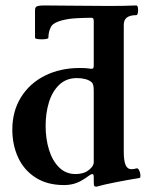

<svg xmlns="http://www.w3.org/2000/svg" viewBox="-20 -678 552 715"><path d="M145.5 -657.7Q185.5 -657.7 265.6 -656.7Q344.7 -655.8 385.3 -655.8Q442.4 -655.8 487.8 -657.7Q492.2 -657.7 493.7 -648.7Q495.1 -639.6 493.4 -630.6Q491.7 -621.6 487.8 -621.6Q464.4 -621.6 452.6 -612.8Q440.9 -604 440.9 -585.4L329.1 -598.6Q329.1 -605.5 327.4 -608.6Q325.7 -611.8 321.3 -611.8Q299.3 -611.8 270 -610.4Q259.8 -609.9 251.2 -609.1Q242.7 -608.4 236.3 -607.4Q209 -603 192.4 -595.9Q175.8 -588.9 170.4 -579.1Q160.2 -560.5 160.2 -537.6Q160.2 -533.7 147.7 -532.2Q135.3 -530.8 122.8 -532.2Q110.4 -533.7 110.4 -537.6V-640.6Q110.4 -647.5 113.3 -651.1Q116.2 -654.8 123.5 -656.2Q130.9 -657.7 145.5 -657.7ZM329.1 -4.9V-19Q329.1 -29.8 323.7 -29.8Q321.3 -29.8 317.6 -27.8Q314 -25.9 310.1 -22.9Q286.1 -4.9 265.1 3.2Q244.1 11.2 218.3 11.2Q155.8 11.2 112.3 -16.8Q68.8 -44.9 47.4 -91.8Q25.9 -138.7 25.9 -195.3Q25.9 -263.7 58.1 -315.7Q90.3 -367.7 147.2 -396.2Q204.1 -424.8 276.9 -424.8Q299.8 -424.8 308.1 -423.3Q321.3 -420.9 325.2 -422.6Q329.1 -424.3 329.1 -434.1V-627.9H440.9V-112.8Q440.9 -79.1 447.8 -63.5Q454.6 -47.9 468.8 -47.9Q478.5 -47.9 487.8 -50.8Q493.7 -52.7 498 -44.2Q502.4 -35.6 502.9 -25.6Q503.4 -15.6 499 -15.1Q456.5 -8.3 410.6 0.7Q364.7 9.8 339.8 17.1Q334.5 17.1 332.3 15.6Q330.1 14.2 329.6 10Q329.1 5.9 329.1 -4.9ZM310.1 -44.4Q319.8 -51.8 324.5 -59.1Q329.1 -66.4 329.1 -73.7V-338.9Q329.1 -354 327.1 -361.3Q325.2 -368.7 320.8 -372.1Q311.5 -379.9 297.6 -383.5Q283.7 -387.2 266.6 -387.2Q226.6 -387.2 200.4 -362.1Q174.3 -336.9 162.1 -296.6Q149.9 -256.3 149.9 -209.5Q149.9 -161.6 162.4 -120.6Q174.8 -79.6 200 -54.7Q225.1 -29.8 261.7 -29.8Q275.9 -29.8 288.3 -33.4Q300.8 -37.1 310.1 -44.4Z"/></svg>

Font: Junicode Two Beta VF
Style: Regular
Weight: 400
Designer: Peter S. Baker
Foundry: Briery Creek Software
Version: Version 1.031 beta; ttfautohint (v1.8.1.43-b0c9)